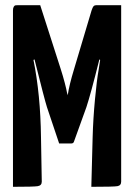

<svg xmlns="http://www.w3.org/2000/svg" viewBox="-20 -720 517 740"><path d="M353 -700H447V-20Q447 -5 432.5 -2.5Q418 0 332 0L337 -190Q339 -262 346 -336.5Q353 -411 360 -450L366 -489L363 -491Q329 -355 313 -307L265 -174Q263 -167 254 -167H208L161 -307Q152 -335 113 -491L109 -489Q136 -355 138 -191L141 -20Q141 -5 125.5 -2.5Q110 0 30 0V-680Q30 -689 33 -694Q36 -699 39.5 -699.5Q43 -700 50 -700H135L214 -454Q223 -426 229.5 -401Q236 -376 238 -364L241 -353Q247 -393 265 -452L333 -680Q337 -692 340.5 -696Q344 -700 353 -700Z"/></svg>

Font: Yanone Kaffeesatz Bold
Style: Regular
Weight: 700
Designer: Yanone (Cyrillic: Daniel Pouzeot)
Foundry: Yanone
Version: Version 1.003;PS 001.003;hotconv 1.0.88;makeotf.lib2.5.64775